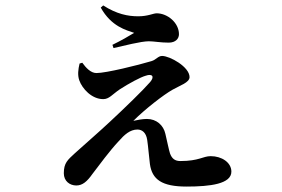

<svg xmlns="http://www.w3.org/2000/svg" viewBox="-20 -636 1040 707"><path d="M283 -405 273 -402C268 -381 265 -360 272 -340C283 -309 318 -271 360 -271C382 -271 393 -288 421 -307C455 -329 498 -352 516 -357C541 -366 550 -354 533 -334C505 -302 440 -239 384 -187C350 -155 287 -100 256 -72C229 -47 215 -36 215 2C215 31 237 47 261 47C284 47 301 32 320 5C346 -29 384 -81 417 -116C438 -140 459 -159 486 -159C503 -159 518 -148 522 -121C526 -94 528 -64 532 -32C540 25 576 51 667 51C755 51 832 41 832 -4C832 -38 796 -61 756 -61C727 -61 713 -43 644 -43C624 -43 613 -52 606 -71C602 -83 595 -118 589 -143C582 -175 556 -198 521 -198C504 -198 485 -194 471 -191C514 -234 582 -287 616 -306C642 -321 678 -332 678 -352C678 -390 605 -430 577 -430C562 -430 555 -416 538 -411C488 -396 371 -367 335 -367C314 -367 296 -387 283 -405ZM351 -608C390 -538 445 -525 474 -515C453 -502 425 -486 394 -471L398 -459C434 -467 499 -484 528 -484C547 -484 571 -479 601 -479C627 -479 639 -494 639 -510C639 -552 597 -587 557 -587C544 -587 525 -576 489 -576C451 -576 410 -584 360 -616Z"/></svg>

Font: Noto Serif JP
Style: Bold
Weight: 700
Designer: Ryoko NISHIZUKA 西塚涼子 (kana & ideographs); Frank Grießhammer (Latin, Greek & Cyrillic); Wenlong ZHANG 张文龙 (bopomofo); San
Foundry: Adobe
Version: Version 2.001;hotconv 1.1.0;makeotfexe 2.6.0